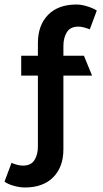

<svg xmlns="http://www.w3.org/2000/svg" viewBox="-84 -722 455 851"><path d="M197 -60Q197 18 152 63.5Q107 109 26 109Q4 109 -23 101.5Q-50 94 -64 83L-33 0Q-21 5 -8 8.5Q5 12 18 12Q53 12 68.5 -12Q84 -36 84 -73V-387H10V-475H84V-531Q84 -610 129 -656Q174 -702 255 -702Q277 -702 304 -693.5Q331 -685 345 -675L314 -592Q301 -597 288 -600.5Q275 -604 263 -604Q228 -604 212.5 -579.5Q197 -555 197 -518V-475H288L324 -387H197Z"/></svg>

Font: Palanquin SemiBold
Style: Regular
Weight: 600
Designer: Pria Ravichandran
Version: Version 1.0.4